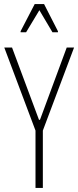

<svg xmlns="http://www.w3.org/2000/svg" viewBox="-20 -921 384 941"><path d="M154 0V-281L1 -688H39L171 -334H176L307 -688H343L190 -281V0ZM81 -763V-768L150 -901H196L264 -768V-763H237L173 -871L108 -763Z"/></svg>

Font: Saira ExtraCondensed Thin
Style: Regular
Weight: 250
Width: 2
Designer: Hector Gatti with collaboration of the Omnibus-Type team
Foundry: Omnibus-Type
Version: Version 1.101